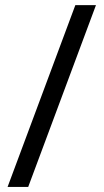

<svg xmlns="http://www.w3.org/2000/svg" viewBox="-20 -734 407 754"><path d="M356.9 -713.9 90.8 0H9.8L275.9 -713.9Z"/></svg>

Font: f0_4961  
Style: Regular
Weight: 400
Foundry: Ascender Corporation
Version: Version 1.10